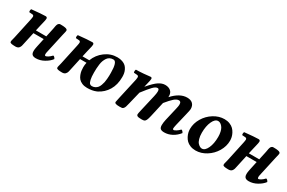

<svg xmlns="http://www.w3.org/2000/svg" viewBox="75 -1250 3082 2065"><g transform="rotate(30 1616.5 -217.5)"><path d="M102.1 -71.8 155.8 -320.8Q162.1 -351.1 162.1 -361.8Q162.1 -369.6 157.5 -375.5Q152.8 -381.3 144 -381.8L104 -384.8Q99.6 -391.1 100.3 -404.1Q101.1 -417 106 -422.9Q231.4 -436 277.8 -436Q298.8 -436 298.8 -415Q298.8 -407.2 296.1 -393.8Q293.5 -380.4 287.4 -355.5Q281.2 -330.6 278.8 -319.8L263.2 -251H392.1L415 -356.9Q416.5 -363.3 418.5 -376Q420.4 -388.7 421.9 -395.5Q423.3 -402.3 426.5 -411.9Q429.7 -421.4 433.8 -426.5Q438 -431.6 444.8 -435.3Q451.7 -439 460.9 -439Q500.5 -439 518.1 -435.1Q548.8 -429.7 548.8 -412.1Q548.8 -406.7 546.6 -396.2Q544.4 -385.7 540.8 -371.6Q537.1 -357.4 536.1 -352.1L485.8 -124Q479 -96.2 479 -84Q479 -63 490.2 -63Q500 -63 520.5 -75.7Q541 -88.4 560.1 -109.9Q568.8 -109.9 577.4 -101.1Q585.9 -92.3 588.9 -82Q562 -45.9 512.5 -18.1Q462.9 9.8 410.2 9.8Q368.7 9.8 357.9 -15.1Q352.1 -26.9 352.1 -45.9Q352.1 -64.9 356 -85Q359.4 -99.1 360.8 -109.9L382.8 -211.9H254.9L222.2 -62Q217.8 -28.8 203.9 -9.5Q189.9 9.8 158.2 9.8Q139.6 9.8 132.8 8.8Q112.3 7.8 102.3 3.9Q92.3 0 90.6 -4.2Q88.9 -8.3 88.9 -17.1Q88.9 -19 91.3 -28.8Q93.8 -38.6 97.2 -52Q100.6 -65.4 102.1 -71.8Z M1030.8 -169.9Q1030.8 -116.7 1038.1 -85Q1045.4 -53.2 1056.2 -42.7Q1066.9 -32.2 1082.5 -32.2Q1104.5 -32.2 1122.1 -41.5Q1139.6 -50.8 1150.6 -64Q1161.6 -77.1 1169.7 -99.1Q1177.7 -121.1 1181.4 -138.7Q1185.1 -156.2 1187.3 -182.6Q1189.5 -209 1189.7 -223.1Q1189.9 -237.3 1189.9 -259.8Q1189.9 -325.2 1178.7 -360.8Q1167 -397 1142.6 -397Q1118.2 -397 1099.1 -387.5Q1080.1 -377.9 1068.1 -359.9Q1056.2 -341.8 1048.3 -321.3Q1040.5 -300.8 1036.9 -272.9Q1033.2 -245.1 1032 -221.9Q1030.8 -198.7 1030.8 -169.9ZM852.5 -444.8Q872.6 -444.8 872.6 -423.8Q872.6 -415.5 869.9 -402.1Q867.2 -388.7 861.1 -364.7Q855 -340.8 852.5 -329.1L836.9 -259.8H920.9Q950.7 -338.4 1018.3 -388.7Q1085.9 -439 1168 -439Q1203.6 -439 1231 -429.2Q1258.3 -419.4 1274.4 -404.1Q1290.5 -388.7 1301 -367.2Q1311.5 -345.7 1315.2 -325Q1318.8 -304.2 1318.8 -280.8Q1318.8 -184.1 1277.8 -116.5Q1236.8 -48.8 1168 -14.2Q1158.7 -9.8 1155.8 -8.8Q1110.4 9.8 1047.9 9.8Q1011.7 9.8 984.1 -2.2Q956.5 -14.2 941.4 -32Q926.3 -49.8 917 -74.2Q907.7 -98.6 904.8 -119.4Q901.9 -140.1 901.9 -162.1Q901.9 -193.4 908.7 -221.2H828.6L790.5 -45.9Q786.6 -27.8 772.9 -13.4Q759.3 1 731.9 1Q710.4 1 703.6 0Q684.6 -1.5 675.3 -5.4Q666 -9.3 664.3 -13.2Q662.6 -17.1 662.6 -25.9Q662.6 -27.8 665 -37.4Q667.5 -46.9 670.9 -60.8Q674.3 -74.7 675.8 -81.1L729.5 -330.1Q735.8 -359.4 735.8 -370.1V-371.1Q735.8 -378.9 731.2 -384.8Q726.6 -390.6 717.8 -391.1L677.7 -394Q673.3 -400.4 674.1 -413.3Q674.8 -426.3 679.7 -432.1Q800.3 -444.8 852.5 -444.8Z M1578.1 -318.8 1576.2 -310.1H1577.1Q1641.6 -385.7 1682.6 -412.4Q1723.6 -439 1762.2 -439Q1804.7 -439 1830.6 -417.2Q1856.4 -395.5 1856.4 -353Q1856.4 -346.7 1855.5 -340.8Q1944.3 -439 2035.2 -439Q2080.6 -439 2104.5 -415.8Q2128.4 -392.6 2128.4 -350.1Q2128.4 -337.9 2115.2 -283.2L2077.1 -124Q2069.3 -88.9 2069.3 -77.1Q2069.3 -71.3 2072.8 -67.1Q2076.2 -63 2081.1 -63Q2089.8 -63 2111.8 -76.4Q2133.8 -89.8 2151.4 -109.9Q2160.6 -109.9 2168.9 -100.3Q2177.2 -90.8 2180.2 -82Q2146.5 -39.1 2100.6 -14.6Q2054.7 9.8 2005.4 9.8Q1973.1 9.8 1958.7 -2.4Q1944.3 -14.6 1944.3 -45.9Q1944.3 -75.7 1953.1 -115.2L1990.2 -274.9Q1999.5 -315.4 1999.5 -328.1Q1999.5 -352.5 1991.9 -360.8Q1984.4 -369.1 1972.2 -369.1Q1945.3 -369.1 1914.1 -341.6Q1882.8 -314 1837.4 -257.8L1795.4 -71.8Q1786.6 -33.2 1778.3 -16.6Q1770 0 1759.3 4.9Q1748.5 9.8 1725.1 9.8Q1686.5 9.8 1673.8 3.2Q1661.1 -3.4 1661.1 -17.1Q1661.1 -27.3 1671.4 -71.8L1718.3 -274.9Q1727.1 -313.5 1727.1 -334Q1727.1 -354.5 1722.2 -361.8Q1717.3 -369.1 1707.5 -369.1Q1683.1 -369.1 1651.9 -336.4Q1620.6 -303.7 1562.5 -228L1524.4 -71.8Q1517.1 -41.5 1512.5 -27.1Q1507.8 -12.7 1499.5 -3.2Q1491.2 6.3 1481.7 8.1Q1472.2 9.8 1453.1 9.8Q1419.9 9.8 1405 4.6Q1390.1 -0.5 1390.1 -13.2Q1390.1 -18.6 1402.3 -71.8L1460.4 -332Q1463.4 -346.7 1463.4 -358.9Q1463.4 -379.4 1444.3 -380.9L1404.3 -383.8Q1399.9 -390.1 1400.6 -403.6Q1401.4 -417 1406.2 -422.9Q1439.9 -422.9 1498.8 -427.5Q1557.6 -432.1 1582.5 -436Q1599.1 -436 1599.1 -418Q1599.1 -410.2 1596.2 -395.5Q1593.3 -380.9 1587.2 -356.2Q1581.1 -331.5 1578.1 -318.8Z M2449.2 -387.2Q2411.1 -387.2 2385 -330.3Q2358.9 -273.4 2358.9 -189.9Q2358.9 -147.9 2368.2 -116.7Q2377.4 -85.4 2391.6 -70.3Q2405.8 -55.2 2418.9 -48.6Q2432.1 -42 2443.8 -42Q2481.9 -42 2508.1 -98.6Q2534.2 -155.3 2534.2 -238.8Q2534.2 -272.9 2527.8 -300Q2521.5 -327.1 2512 -343Q2502.4 -358.9 2490.5 -369.4Q2478.5 -379.9 2468.5 -383.5Q2458.5 -387.2 2449.2 -387.2ZM2394 9.8Q2357.9 9.8 2328.4 -2Q2298.8 -13.7 2280.5 -32Q2262.2 -50.3 2250 -74Q2237.8 -97.7 2232.9 -119.6Q2228 -141.6 2228 -162.1Q2228 -231.4 2266.1 -295.7Q2304.2 -359.9 2367.4 -399.4Q2430.7 -439 2499 -439Q2535.2 -439 2564.7 -427.2Q2594.2 -415.5 2612.5 -397.2Q2630.9 -378.9 2643.1 -355.2Q2655.3 -331.5 2660.2 -309.6Q2665 -287.6 2665 -267.1Q2665 -197.8 2627 -133.5Q2588.9 -69.3 2525.6 -29.8Q2462.4 9.8 2394 9.8Z M2746.6 -71.8 2800.3 -320.8Q2806.6 -351.1 2806.6 -361.8Q2806.6 -369.6 2802 -375.5Q2797.4 -381.3 2788.6 -381.8L2748.5 -384.8Q2744.1 -391.1 2744.9 -404.1Q2745.6 -417 2750.5 -422.9Q2876 -436 2922.4 -436Q2943.4 -436 2943.4 -415Q2943.4 -407.2 2940.7 -393.8Q2938 -380.4 2931.9 -355.5Q2925.8 -330.6 2923.3 -319.8L2907.7 -251H3036.6L3059.6 -356.9Q3061 -363.3 3063 -376Q3064.9 -388.7 3066.4 -395.5Q3067.9 -402.3 3071 -411.9Q3074.2 -421.4 3078.4 -426.5Q3082.5 -431.6 3089.4 -435.3Q3096.2 -439 3105.5 -439Q3145 -439 3162.6 -435.1Q3193.4 -429.7 3193.4 -412.1Q3193.4 -406.7 3191.2 -396.2Q3189 -385.7 3185.3 -371.6Q3181.6 -357.4 3180.7 -352.1L3130.4 -124Q3123.5 -96.2 3123.5 -84Q3123.5 -63 3134.8 -63Q3144.5 -63 3165 -75.7Q3185.5 -88.4 3204.6 -109.9Q3213.4 -109.9 3221.9 -101.1Q3230.5 -92.3 3233.4 -82Q3206.5 -45.9 3157 -18.1Q3107.4 9.8 3054.7 9.8Q3013.2 9.8 3002.4 -15.1Q2996.6 -26.9 2996.6 -45.9Q2996.6 -64.9 3000.5 -85Q3003.9 -99.1 3005.4 -109.9L3027.3 -211.9H2899.4L2866.7 -62Q2862.3 -28.8 2848.4 -9.5Q2834.5 9.8 2802.7 9.8Q2784.2 9.8 2777.3 8.8Q2756.8 7.8 2746.8 3.9Q2736.8 0 2735.1 -4.2Q2733.4 -8.3 2733.4 -17.1Q2733.4 -19 2735.8 -28.8Q2738.3 -38.6 2741.7 -52Q2745.1 -65.4 2746.6 -71.8Z"/></g></svg>

Font: Common Serif
Style: Bold Italic
Weight: 700
Italic angle: -12°
Designer: Philipp H. Poll, Khaled Hosny
Foundry: Stefan Peev, Context Ltd.
Version: Version 1.026